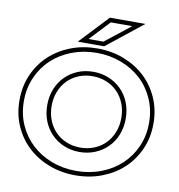

<svg xmlns="http://www.w3.org/2000/svg" viewBox="-98 -1003 1041 1118"><g transform="rotate(10 422.0 -444.5)"><path d="M52 -350Q52 -273 80.5 -209Q109 -145 158.5 -99Q208 -53 276 -27Q344 -1 422 -1Q500 -1 568 -27Q636 -53 685.5 -99Q735 -145 763.5 -209Q792 -273 792 -350Q792 -426 763.5 -490.5Q735 -555 685.5 -601Q636 -647 568 -673Q500 -699 422 -699Q344 -699 276 -673Q208 -647 158.5 -601Q109 -555 80.5 -490.5Q52 -426 52 -350ZM26 -350Q26 -433 56.5 -502Q87 -571 140.5 -620.5Q194 -670 266 -697.5Q338 -725 422 -725Q506 -725 578.5 -697Q651 -669 704 -619.5Q757 -570 787.5 -501Q818 -432 818 -350Q818 -268 787.5 -199Q757 -130 704 -80.5Q651 -31 578.5 -3Q506 25 422 25Q338 25 266 -2.5Q194 -30 140.5 -79.5Q87 -129 56.5 -198Q26 -267 26 -350ZM654 -350Q654 -298 636.5 -254.5Q619 -211 587.5 -179.5Q556 -148 513.5 -130.5Q471 -113 422 -113Q372 -113 330 -130.5Q288 -148 256.5 -179.5Q225 -211 207.5 -254.5Q190 -298 190 -350Q190 -402 207.5 -445.5Q225 -489 256.5 -520.5Q288 -552 330 -569.5Q372 -587 422 -587Q471 -587 513.5 -569.5Q556 -552 587.5 -520.5Q619 -489 636.5 -445.5Q654 -402 654 -350ZM628 -350Q628 -396 612.5 -435Q597 -474 569.5 -502Q542 -530 504 -545.5Q466 -561 422 -561Q378 -561 340 -545.5Q302 -530 274.5 -502Q247 -474 231.5 -435Q216 -396 216 -350Q216 -304 231.5 -265Q247 -226 274.5 -198Q302 -170 340 -154.5Q378 -139 422 -139Q466 -139 504 -154.5Q542 -170 569.5 -198Q597 -226 612.5 -265Q628 -304 628 -350ZM360 -770H448L598 -888H471ZM461 -914H671L457 -744H301Z"/></g></svg>

Font: CMG Sans Outline
Style: Outline
Weight: 700
Designer: Julieta Ulanovsky
Foundry: Julieta Ulanovsky
Version: Version 7.200